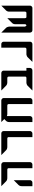

<svg xmlns="http://www.w3.org/2000/svg" viewBox="1222 -1994 528 3013"><g transform="rotate(-90 1486.5 -488.0)"><path d="M71 -732H406Q411 -732 418 -731Q425 -730 436.5 -720.5Q448 -711 448 -695V-286V-281Q448 -263 435 -254Q425 -244 411 -244H353V-354V-419V-553V-617Q353 -638 328 -638H196Q165 -639 146 -658ZM165 -537V-286Q165 -281 164 -274Q163 -267 153.5 -255.5Q144 -244 128 -244H71V-412Q71 -443 90 -462Z M559 -732H841H894H899Q914 -732 923 -723Q936 -714 936 -695V-691V-446V-286Q936 -281 935 -274Q934 -267 924 -255.5Q914 -244 898 -244H841V-617Q841 -638 816 -638H684Q653 -639 634 -658Z M1077 -732H1171H1412Q1417 -732 1424 -731Q1431 -730 1442.5 -720.5Q1454 -711 1454 -695V-286V-281Q1454 -263 1441 -254Q1431 -244 1417 -244H1359V-354V-419V-553V-617Q1359 -638 1334 -638H1202Q1187 -638 1171 -645V-286Q1171 -281 1170 -274Q1169 -267 1159.5 -255.5Q1150 -244 1134 -244H1077V-607Q1077 -639 1096 -658L1124 -685Z M1572 -732H1843Q1845 -732 1847.5 -732Q1850 -732 1857 -730Q1864 -728 1869.5 -724.5Q1875 -721 1879.5 -713Q1884 -705 1884 -695V-338H1926V-281Q1926 -265 1915.5 -255.5Q1905 -246 1895 -245L1884 -244H1839H1572L1647 -319Q1655 -327 1668 -332Q1681 -337 1689 -338H1698H1765Q1790 -338 1790 -354V-419V-553V-617Q1790 -638 1765 -638H1698Q1666 -639 1647 -658Z M2021 -244 2095 -319Q2103 -327 2116 -332Q2129 -337 2137 -338H2146H2219Q2244 -338 2244 -359V-732H2301Q2316 -732 2325 -723Q2338 -714 2338 -695V-691V-281Q2338 -265 2327.5 -255.5Q2317 -246 2307 -245L2296 -244Z M2904 -286Q2904 -281 2903 -274Q2902 -267 2892.5 -255.5Q2883 -244 2867 -244H2518Q2502 -244 2492.5 -254.5Q2483 -265 2482 -276L2481 -286V-732L2555 -658Q2563 -650 2568 -637Q2573 -624 2574 -616L2575 -607V-363Q2575 -358 2579 -352Q2583 -346 2587 -342L2591 -338Q2593 -338 2597 -338.5Q2601 -339 2607 -345.5Q2613 -352 2613 -364V-517Q2613 -544 2632 -563L2707 -638V-364Q2707 -352 2711.5 -345.5Q2716 -339 2720 -338H2724H2789Q2810 -338 2810 -363V-607Q2810 -639 2829 -658L2904 -732Z"/></g></svg>

Font: ECO
Style: Regular
Weight: 400
Version: Version 1.1